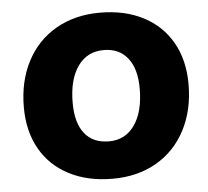

<svg xmlns="http://www.w3.org/2000/svg" viewBox="-52 -771 910 838"><g transform="rotate(-5 403.0 -352.5)"><path d="M49 -333Q49 -447 94.5 -534Q140 -621 223 -668.5Q306 -716 415 -716Q524 -716 605 -674Q686 -632 730 -554.5Q774 -477 774 -372Q774 -258 728.5 -171Q683 -84 600.5 -36.5Q518 11 409 11Q300 11 218.5 -31Q137 -73 93 -150.5Q49 -228 49 -333ZM560 -372Q560 -458 522.5 -505Q485 -552 418 -552Q345 -552 304 -494Q263 -436 263 -334Q263 -246 300 -199.5Q337 -153 407 -153Q478 -153 519 -211Q560 -269 560 -372Z"/></g></svg>

Font: Nunito Sans Heavy Heavy
Style: Italic
Weight: 400
Italic angle: -4.541°
Designer: Vernon Adams
Foundry: Vernon Adams
Version: Version 2.002